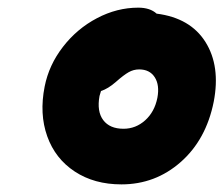

<svg xmlns="http://www.w3.org/2000/svg" viewBox="-20 -734 587 504"><path d="M298.8 -250Q227.5 -250 176.3 -283.7Q125 -317.4 104 -376.2Q83 -435.1 97.2 -506.8Q108.4 -563.5 145.3 -611.1Q182.1 -658.7 234.6 -686.3Q287.1 -713.9 342.8 -713.9Q374 -713.9 391.1 -698.2Q479.5 -687 519.3 -623.8Q559.1 -560.5 541 -466.8Q521 -367.2 454.3 -308.6Q387.7 -250 298.8 -250ZM241.2 -481.9Q233.9 -441.4 251 -418.7Q268.1 -396 304.2 -396Q336.4 -396 361.1 -418.2Q385.7 -440.4 393.1 -477.1Q399.4 -510.7 386.2 -531.2Q373 -551.8 345.2 -551.8Q330.6 -551.8 317.6 -544.4Q304.7 -537.1 284.2 -519Q263.7 -501 245.1 -495.1Q244.1 -492.7 241.2 -481.9Z"/></svg>

Font: Shantell Sans Normal
Style: Bold Italic
Weight: 700
Italic angle: -11.31°
Designer: Stephen Nixon, Anya Danilova, Shantell Martin
Foundry: Arrow Type
Version: Version 1.006;[559af2be0]